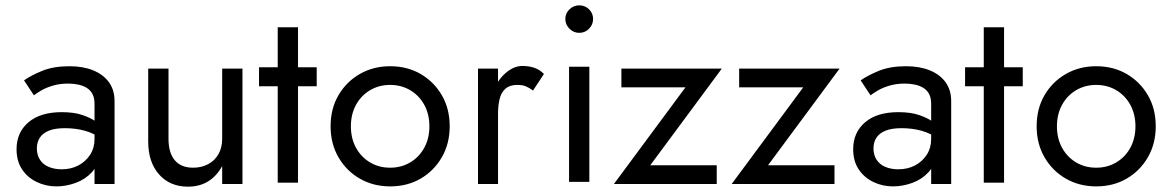

<svg xmlns="http://www.w3.org/2000/svg" viewBox="-20 -703 4371 719"><path d="M118 -147Q118 -171 129.5 -188Q141 -205 164 -214Q187 -223 223 -223Q263 -223 297.5 -213.5Q332 -204 365 -181V-225Q358 -234 339.5 -247.5Q321 -261 289.5 -272Q258 -283 211 -283Q131 -283 86.5 -245Q42 -207 42 -144Q42 -100 62.5 -69Q83 -38 117.5 -21.5Q152 -5 191 -5Q227 -5 263 -18Q299 -31 324 -58Q349 -85 349 -127L334 -183Q334 -149 317.5 -123.5Q301 -98 273.5 -83.5Q246 -69 211 -69Q184 -69 162.5 -78Q141 -87 129.5 -105Q118 -123 118 -147ZM107 -346Q117 -354 135 -364.5Q153 -375 178.5 -382.5Q204 -390 236 -390Q256 -390 274 -386Q292 -382 305.5 -373.5Q319 -365 326.5 -350.5Q334 -336 334 -314V-14H409V-324Q409 -366 388 -395Q367 -424 329 -439.5Q291 -455 240 -455Q180 -455 137.5 -437.5Q95 -420 70 -402Z M611 -183V-446H535V-173Q535 -96 575.5 -50Q616 -4 684 -4Q727 -4 759 -23.5Q791 -43 812 -81V-14H888V-446H812V-183Q812 -151 798.5 -126.5Q785 -102 760 -88.5Q735 -75 703 -75Q658 -75 634.5 -103Q611 -131 611 -183Z M950 -451V-380H1166V-451ZM1020 -601V-19H1096V-601Z M1218 -230Q1218 -165 1247.5 -114Q1277 -63 1327.5 -34Q1378 -5 1441 -5Q1505 -5 1555 -34Q1605 -63 1634.5 -114Q1664 -165 1664 -230Q1664 -296 1634.5 -346.5Q1605 -397 1555 -426Q1505 -455 1441 -455Q1378 -455 1327.5 -426Q1277 -397 1247.5 -346.5Q1218 -296 1218 -230ZM1294 -230Q1294 -275 1313 -310Q1332 -345 1365.5 -365Q1399 -385 1441 -385Q1483 -385 1516.5 -365Q1550 -345 1569 -310Q1588 -275 1588 -230Q1588 -185 1569 -150Q1550 -115 1516.5 -95Q1483 -75 1441 -75Q1399 -75 1365.5 -95Q1332 -115 1313 -150Q1294 -185 1294 -230Z M1845 -446H1770V-14H1845ZM1976 -364 2017 -426Q2000 -443 1980 -449.5Q1960 -456 1936 -456Q1906 -456 1877 -432.5Q1848 -409 1829.5 -369Q1811 -329 1811 -277H1845Q1845 -308 1851 -332.5Q1857 -357 1873 -371Q1889 -385 1917 -385Q1936 -385 1948.5 -380Q1961 -375 1976 -364Z M2097 -632Q2097 -611 2112.5 -595.5Q2128 -580 2149 -580Q2171 -580 2186 -595.5Q2201 -611 2201 -632Q2201 -653 2186 -668Q2171 -683 2149 -683Q2128 -683 2112.5 -668Q2097 -653 2097 -632ZM2111 -453V-22H2187V-453Z M2547 -376 2279 -14H2664V-84H2415L2683 -446H2307V-376Z M2988 -376 2720 -14H3105V-84H2856L3124 -446H2748V-376Z M3251 -147Q3251 -171 3262.5 -188Q3274 -205 3297 -214Q3320 -223 3356 -223Q3396 -223 3430.5 -213.5Q3465 -204 3498 -181V-225Q3491 -234 3472.5 -247.5Q3454 -261 3422.5 -272Q3391 -283 3344 -283Q3264 -283 3219.5 -245Q3175 -207 3175 -144Q3175 -100 3195.5 -69Q3216 -38 3250.5 -21.5Q3285 -5 3324 -5Q3360 -5 3396 -18Q3432 -31 3457 -58Q3482 -85 3482 -127L3467 -183Q3467 -149 3450.5 -123.5Q3434 -98 3406.5 -83.5Q3379 -69 3344 -69Q3317 -69 3295.5 -78Q3274 -87 3262.5 -105Q3251 -123 3251 -147ZM3240 -346Q3250 -354 3268 -364.5Q3286 -375 3311.5 -382.5Q3337 -390 3369 -390Q3389 -390 3407 -386Q3425 -382 3438.5 -373.5Q3452 -365 3459.5 -350.5Q3467 -336 3467 -314V-14H3542V-324Q3542 -366 3521 -395Q3500 -424 3462 -439.5Q3424 -455 3373 -455Q3313 -455 3270.5 -437.5Q3228 -420 3203 -402Z M3594 -451V-380H3810V-451ZM3664 -601V-19H3740V-601Z M3862 -230Q3862 -165 3891.5 -114Q3921 -63 3971.5 -34Q4022 -5 4085 -5Q4149 -5 4199 -34Q4249 -63 4278.5 -114Q4308 -165 4308 -230Q4308 -296 4278.5 -346.5Q4249 -397 4199 -426Q4149 -455 4085 -455Q4022 -455 3971.5 -426Q3921 -397 3891.5 -346.5Q3862 -296 3862 -230ZM3938 -230Q3938 -275 3957 -310Q3976 -345 4009.5 -365Q4043 -385 4085 -385Q4127 -385 4160.5 -365Q4194 -345 4213 -310Q4232 -275 4232 -230Q4232 -185 4213 -150Q4194 -115 4160.5 -95Q4127 -75 4085 -75Q4043 -75 4009.5 -95Q3976 -115 3957 -150Q3938 -185 3938 -230Z"/></svg>

Font: SpinnyJost Regular
Style: Regular
Weight: 400
Version: Version 3.710